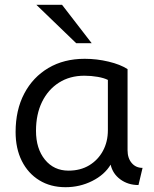

<svg xmlns="http://www.w3.org/2000/svg" viewBox="-20 -769 642 800"><path d="M253 11Q190.5 11 143.8 -17.8Q97 -46.5 71 -98.2Q45 -150 45 -219Q45 -310.5 81 -379Q117 -447.5 181.8 -485.8Q246.5 -524 333 -524Q383.5 -524 432.5 -512.2Q481.5 -500.5 511.5 -481V-143Q511.5 -110 528.8 -89.8Q546 -69.5 574 -69.5L557 2Q513.5 2 481.5 -21.5Q449.5 -45 441 -83Q415.5 -40.5 364 -14.8Q312.5 11 253 11ZM265.5 -58Q315 -58 351.8 -80.2Q388.5 -102.5 409 -140.5Q429.5 -178.5 429.5 -226.5V-436Q414 -444 387 -448.8Q360 -453.5 331.5 -453.5Q271 -453.5 225.8 -424.8Q180.5 -396 155.2 -344.5Q130 -293 130 -224Q130 -149.5 167.2 -103.8Q204.5 -58 265.5 -58ZM297.5 -589 131.5 -749H238.5L362 -589Z"/></svg>

Font: Mooli
Style: Regular
Weight: 400
Designer: Vernon Adams
Foundry: Vernon Adams
Version: Version 1.000; ttfautohint (v1.8.4.7-5d5b);gftools[0.9.33]